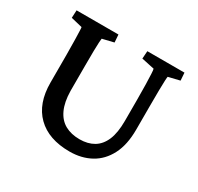

<svg xmlns="http://www.w3.org/2000/svg" viewBox="-129 -726 915 888"><g transform="rotate(30 329.0 -282.0)"><path d="M41 -573.2H264.6L267.6 -532.2L207 -517.6Q206.1 -511.7 205.1 -495.6Q204.1 -479.5 203.6 -450.2Q203.1 -420.9 203.1 -371.1V-236.3Q204.1 -176.8 222.2 -138.2Q240.2 -99.6 272.9 -81.5Q305.7 -63.5 350.6 -63.5Q394.5 -63.5 425.8 -82Q457 -100.6 473.6 -139.6Q490.2 -178.7 490.2 -242.2V-353.5Q490.2 -400.4 489.3 -435.5Q488.3 -470.7 487.3 -491.7Q486.3 -512.7 484.4 -517.6L416 -532.2L418.9 -573.2H617.2L620.1 -532.2L559.6 -517.6Q558.6 -514.6 557.6 -496.6Q556.6 -478.5 556.2 -443.8Q555.7 -409.2 555.7 -353.5V-233.4Q555.7 -152.3 527.8 -98.6Q500 -44.9 451.2 -18.1Q402.3 8.8 338.9 8.8Q226.6 8.8 165 -51.8Q103.5 -112.3 103.5 -223.6V-371.1Q103.5 -420.9 102.5 -452.1Q101.6 -483.4 101.1 -499Q100.6 -514.6 99.6 -517.6L39.1 -532.2Z"/></g></svg>

Font: Crimson Pro Medium
Style: Regular
Weight: 500
Designer: Jacques Le Bailly
Foundry: Baron von Fonthausen
Version: Version 1.003